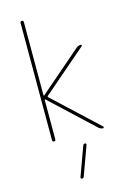

<svg xmlns="http://www.w3.org/2000/svg" viewBox="-147 -822 793 1154"><g transform="rotate(-15 250.0 -245.0)"><path d="M99.6 -9.8V-740.2Q99.6 -750 109.9 -750Q120.1 -750 120.1 -740.2V-284.2Q120.1 -283.2 121.6 -282.2Q123 -281.2 124 -282.2L387.7 -509.8Q399.4 -519.5 415 -519.5Q418.9 -519.5 419.9 -515.6Q420.9 -511.7 418 -509.8L143.6 -273.4Q140.6 -270.5 143.6 -266.6L418.9 -9.8Q420.9 -7.8 419.9 -3.9Q418.9 0 415 0Q402.3 0 389.6 -9.8L124 -257.8Q123 -258.8 121.6 -257.8Q120.1 -256.8 120.1 -255.9V-9.8Q120.1 0 109.9 0Q99.6 0 99.6 -9.8ZM272.5 70.3Q275.4 60.5 286.1 59.6Q290 59.6 292 63Q293.9 66.4 293 70.3L227.5 250Q224.6 259.8 213.9 259.8Q210 259.8 208 256.8Q206.1 253.9 207 250Z"/></g></svg>

Font: Rounded-X Mgen+ 2m thin
Style: Regular
Weight: 100
Designer: [Source Han Sans]
Ryoko NISHIZUKA  (kana & ideographs); Paul D. Hunt (Latin, Greek & Cyrillic); Wenlong ZHANG  (bopomofo
Version: Version 1.059.20150602